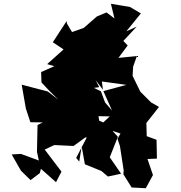

<svg xmlns="http://www.w3.org/2000/svg" viewBox="-20 -891 958 1018"><path d="M537 -348 515 -407 372 -476 405 -353 403 -414 506 -429 487 -466 526 -415 520 -459 650 -441 528 -408 574 -305ZM545 -825 494 -804 424 -743 362 -721 335 -766 333 -779 260 -667 317 -629 230 -551 268 -540 198 -509 200 -454 243 -408 289 -363 233 -406 95 -442 117 -316 141 -243 207 -242 179 -228 176 -86 186 -40 91 -75 42 -72 91 14 142 64 191 27 197 4 277 75 306 19 217 -98 268 -122 370 -117 443 -170 413 -295 422 -164 440 -162 384 -54 400 -34 413 -115 430 -20 521 17 503 3 552 45 622 30 562 -57 605 -166 541 -236 506 -251 502 -275 562 -274 505 -221 622 -182 647 -233 603 -155 616 -116 636 14 634 33 678 103 753 107 791 37 762 -48 812 -50 810 -150 758 -169 756 -239 823 -324 781 -348 724 -405 683 -489 686 -538 706 -594 608 -584 657 -650 634 -674 705 -750 650 -725 727 -820 669 -854 568 -871 587 -793Z"/></svg>

Font: Hussar Lance
Style: Regular
Weight: 700
Foundry: Cannot Into Space Fonts, PlusOne Fonts
Version: Version 2.27